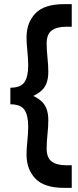

<svg xmlns="http://www.w3.org/2000/svg" viewBox="-20 -770 378 926"><path d="M289 136Q193 136 150.5 91.2Q108 46.5 108 -24Q108 -53.5 112 -90.8Q116 -128 116 -160Q116 -214 97.8 -240.5Q79.5 -267 30 -267V-347Q79.5 -347 97.8 -373.5Q116 -400 116 -454Q116 -486.5 112 -523.8Q108 -561 108 -590Q108 -660.5 150.5 -705.2Q193 -750 289 -750H326V-641H299Q254 -641 229.5 -623Q205 -605 205 -560Q205 -529.5 209 -491.8Q213 -454 213 -424Q213 -364 182.5 -335.2Q152 -306.5 101 -293V-321Q152 -308.5 182.5 -279.2Q213 -250 213 -190Q213 -160 209 -122.5Q205 -85 205 -54Q205 -9 229.5 9Q254 27 299 27H326V136Z"/></svg>

Font: Cabin Resolve
Style: Bold-Resolve
Weight: 700
Designer: Pablo Impallari
Foundry: Pablo Impallari. http://www.impallari.com Igino Marini. http://www.ikern.com
Version: Version 3.001